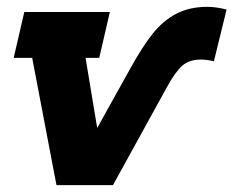

<svg xmlns="http://www.w3.org/2000/svg" viewBox="-20 -541 682 561"><path d="M642 -513 605 -362Q583 -367 568 -367Q533 -367 512.5 -349Q492 -331 467 -285L310 0H145L74 -372H20L51 -506H301L270 -372H230L264 -167L363 -345Q397 -406 426.5 -443Q456 -480 494.5 -500.5Q533 -521 586 -521Q612 -521 642 -513Z"/></svg>

Font: Arvo
Style: Bold Italic
Weight: 700
Italic angle: -13°
Designer: Anton Koovit (Cyrillic Expansion: Cyreal)
Foundry: Anton Koovit, Yassin Baggar
Version: Version 3.000